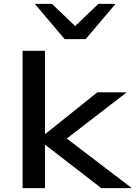

<svg xmlns="http://www.w3.org/2000/svg" viewBox="-20 -966 697 986"><path d="M96 0V-705H211V-279H214L480 -492H631L295 -233L296 -275L657 0H500L214 -221H211V0ZM312 -765 159 -946H247L366 -832L485 -946H573L420 -765Z"/></svg>

Font: Nunito Sans 10pt Expanded SemiBold
Style: Regular
Weight: 600
Width: 7
Designer: Vernon Adams
Foundry: Vernon Adams
Version: Version 3.101;gftools[0.9.27]